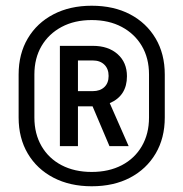

<svg xmlns="http://www.w3.org/2000/svg" viewBox="-20 -760 640 670"><path d="M300 -110Q224 -110 166.5 -140Q109 -170 77 -224Q45 -278 45 -350V-500Q45 -572 77 -626Q109 -680 166.5 -710Q224 -740 300 -740Q377 -740 434 -710Q491 -680 523 -626Q555 -572 555 -500V-350Q555 -278 523 -224Q491 -170 434 -140Q377 -110 300 -110ZM100 -350Q100 -293 125 -250Q150 -207 195 -183.5Q240 -160 300 -160Q360 -160 405 -183.5Q450 -207 475 -250Q500 -293 500 -350V-500Q500 -557 475 -599.5Q450 -642 405 -666Q360 -690 300 -690Q240 -690 195 -666Q150 -642 125 -599.5Q100 -557 100 -500ZM189 -250V-600H304Q358 -600 390.5 -571Q423 -542 423 -494Q423 -426 363 -400L429 -250H362L303 -389H252V-250ZM252 -442H304Q329 -442 344 -456Q359 -470 359 -495Q359 -520 344 -534.5Q329 -549 304 -549H252Z"/></svg>

Font: JetBrainsMono NFM Medium
Style: Regular
Weight: 500
Monospace: yes
Designer: Philipp Nurullin, Konstantin Bulenkov
Foundry: JetBrains
Version: Version 2.304; ttfautohint (v1.8.4.7-5d5b);Nerd Fonts 3.3.0